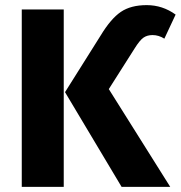

<svg xmlns="http://www.w3.org/2000/svg" viewBox="-20 -730 706 750"><path d="M234 -370 373 -591Q413 -657 452 -683.5Q491 -710 553 -710Q615 -710 666 -673L622 -579Q600 -593 576 -593Q555 -593 540.5 -583Q526 -573 506 -541L405 -382L645 0H455ZM229 0H65V-693H229Z"/></svg>

Font: FiraGOUPP
Style: Bold
Weight: 700
Designer: bBox Type
Foundry: bBox Type GmbH
Version: Version 1.001